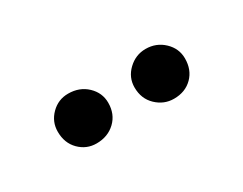

<svg xmlns="http://www.w3.org/2000/svg" viewBox="-29 -739 296 234"><g transform="rotate(-30 119.0 -622.0)"><path d="M30 -623Q30 -637 40 -647Q50 -657 64 -657Q80 -657 90.5 -647Q101 -637 101 -623Q101 -607 90.5 -597Q80 -587 64 -587Q50 -587 40 -597Q30 -607 30 -623ZM138 -623Q138 -637 148.5 -647Q159 -657 173 -657Q188 -657 198.5 -647Q209 -637 209 -623Q209 -607 199 -597Q189 -587 173 -587Q159 -587 148.5 -597Q138 -607 138 -623Z"/></g></svg>

Font: Moniqa SemBd Narrow Heading
Style: Regular
Weight: 600
Width: 4
Designer: Rajesh Rajput
Foundry: Rajesh Rajput
Version: Version 1.000